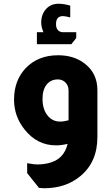

<svg xmlns="http://www.w3.org/2000/svg" viewBox="-20 -767 596 1025"><path d="M212 -595Q200 -623 200 -646Q200 -690 225.5 -718.5Q251 -747 293 -747Q321 -747 355 -737V-674Q329 -681 316 -681Q279 -681 279 -638Q279 -620 287 -609Q297 -595 317 -595H387V-564L361 -531H177V-595ZM341 1Q308 9 279 9Q178 9 111 -76Q55 -146 55 -235Q55 -337 117 -403Q183 -472 290 -472Q371 -472 426 -432Q500 -380 500 -285V-38V-36Q500 99 408 174Q331 238 214 238L188 236L125 157V104Q128 105 136 106Q162 111 182 111Q267 109 307 67Q331 42 341 1ZM346 -284Q346 -310 329 -327Q313 -343 289 -343Q251 -343 229 -315.5Q207 -288 207 -239Q207 -185 233 -151.5Q259 -118 301 -118Q322 -118 346 -125Z"/></svg>

Font: Almarai ExtraBold
Style: Regular
Weight: 800
Designer: Boutros International 2019
Foundry: Created by Boutros International 2019
Version: Version 1.10